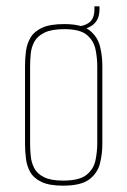

<svg xmlns="http://www.w3.org/2000/svg" viewBox="-20 -579 402 606"><path d="M179 7Q136 7 111.5 -4.5Q87 -16 76 -35Q65 -54 62 -77.5Q59 -101 59 -124V-372Q59 -395 62 -418Q65 -441 76.5 -460.5Q88 -480 113 -491.5Q138 -503 183 -503Q238 -503 263 -483Q288 -463 295.5 -433Q303 -403 303 -372V-124Q303 -93 295.5 -63Q288 -33 262 -13Q236 7 179 7ZM179 -9Q231 -9 253.5 -27.5Q276 -46 281.5 -73.5Q287 -101 287 -127V-369Q287 -396 281.5 -423Q276 -450 254.5 -468.5Q233 -487 183 -487Q143 -487 120.5 -476Q98 -465 88.5 -447.5Q79 -430 77 -409.5Q75 -389 75 -369V-127Q75 -107 77 -86.5Q79 -66 88 -48.5Q97 -31 118.5 -20Q140 -9 179 -9ZM216 -484 214 -495Q244 -495 261 -507.5Q278 -520 278 -549V-559H294V-550Q294 -516 272.5 -500Q251 -484 216 -484Z"/></svg>

Font: Alumni Sans Pinstripe
Style: Regular
Weight: 400
Designer: Robert E. Leuschke
Foundry: Robert E. Leuschke
Version: Version 1.010; ttfautohint (v1.8.4.7-5d5b)